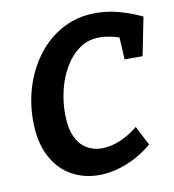

<svg xmlns="http://www.w3.org/2000/svg" viewBox="-82 -788 792 873"><g transform="rotate(-10 314.5 -351.5)"><path d="M305.9 12.1Q236.7 12.1 179.2 -20.1Q121.8 -52.3 87.2 -118.4Q52.6 -184.5 52.6 -284.7Q52.6 -368.8 78.1 -446.2Q103.6 -523.5 151.4 -584.5Q199.1 -645.5 266.5 -680.9Q333.9 -716.4 418.1 -716.4Q468.6 -716.4 521 -702.9Q573.4 -689.3 629.2 -663L594 -486H510.8L504.7 -600.3L529.2 -578.7Q498.7 -591.9 469.4 -598.1Q440.2 -604.3 416.2 -604.3Q363.3 -604.3 323 -576.2Q282.7 -548 255.4 -501.8Q228.1 -455.6 214.6 -400.4Q201.1 -345.1 201.1 -290.9Q201.1 -224.7 219.6 -184Q238 -143.3 269.5 -124.4Q301 -105.4 339.9 -105.4Q379.3 -105.4 422.7 -123.1Q466 -140.8 507.5 -174.5L553.3 -85.5Q494.2 -36.5 430.1 -12.2Q366 12.1 305.9 12.1Z"/></g></svg>

Font: Bitter Thin
Style: Italic
Weight: 100
Italic angle: -9°
Designer: Sol Matas, and Bitter project Authors
Foundry: Sol Matas
Version: Version 2.002